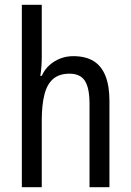

<svg xmlns="http://www.w3.org/2000/svg" viewBox="-20 -780 545 800"><path d="M154 -543Q154 -522 152.5 -502Q151 -482 148 -464H154Q166 -491 186.5 -509Q207 -527 232 -536.5Q257 -546 285 -546Q337 -546 370 -525.5Q403 -505 419.5 -463.5Q436 -422 436 -360V0H353V-347Q353 -414 333.5 -443.5Q314 -473 270 -473Q228 -473 202.5 -452Q177 -431 165.5 -387.5Q154 -344 154 -278V0H71V-760H154Z"/></svg>

Font: Noto Sans Thai Condensed
Style: Regular
Weight: 400
Width: 3
Designer: Monotype Design Team
Foundry: Monotype Imaging Inc.
Version: Version 2.002